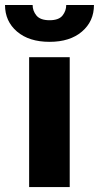

<svg xmlns="http://www.w3.org/2000/svg" viewBox="-58 -761 402 781"><path d="M225.6 -528.3V0H60.5V-528.3ZM211.4 -740.7H324.2Q324.2 -674.3 275.4 -632.6Q226.6 -590.8 143.6 -590.8Q60.1 -590.8 11.2 -632.6Q-37.6 -674.3 -37.6 -740.7H74.7Q74.7 -716.8 90.3 -697.8Q106 -678.7 143.6 -678.7Q181.2 -678.7 196.3 -697.8Q211.4 -716.8 211.4 -740.7Z"/></svg>

Font: Vazirmatn UI Black
Style: Regular
Weight: 900
Designer: Saber Rastikerdar
Foundry: Saber Rastikerdar
Version: Version 33.003